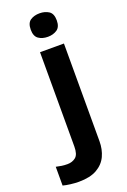

<svg xmlns="http://www.w3.org/2000/svg" viewBox="-250 -818 739 1117"><g transform="rotate(-20 120.0 -260.0)"><path d="M33.8 240Q8.8 240 -18.6 236.5Q-45.9 233 -63.9 228V111.8Q-45.9 115.8 -29.9 118.3Q-13.9 120.8 6.1 120.8Q36.1 120.8 57.1 103.8Q78.1 86.8 78.1 37.8V-545.8H226.1V59.3Q226.1 109.3 207.2 150.3Q188.2 191.2 145.9 215.6Q103.5 240 33.8 240ZM72.1 -686.9Q72.1 -728.7 95.5 -744.2Q118.8 -759.6 152.6 -759.6Q185.4 -759.6 209.3 -744.2Q233.1 -728.7 233.1 -686.9Q233.1 -646.1 209.3 -630.1Q185.4 -614.2 152.6 -614.2Q118.8 -614.2 95.5 -630.1Q72.1 -646.1 72.1 -686.9Z"/></g></svg>

Font: Noto Sans Hebrew
Style: Regular
Weight: 400
Designer: Monotype Design Team
Foundry: Monotype Imaging Inc.
Version: Version 2.003;January 10, 2023;FontCreator 14.0.0.2877 64-bi